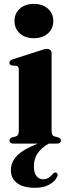

<svg xmlns="http://www.w3.org/2000/svg" viewBox="-20 -718 336 960"><path d="M149 -527Q105.5 -527 79 -551Q52.5 -575 52.5 -613Q52.5 -650.5 79 -674.5Q105.5 -698.5 149 -698.5Q193 -698.5 219.8 -674.5Q246.5 -650.5 246.5 -613Q246.5 -575 219.8 -551Q193 -527 149 -527ZM238 -449.5V-63.5Q238 -40 252 -36L271 -31Q284.5 -26.5 284.5 -15.5Q284.5 0 264.5 0H223.5Q186 22 167.8 48.8Q149.5 75.5 149.5 113Q149.5 147 162.8 162.8Q176 178.5 196 178.5Q211 178.5 223.2 170.8Q235.5 163 244 151.5Q252.5 142 260.5 145Q265 146.5 267.5 151.8Q270 157 265.5 166Q255 189 226.5 205Q198 221 155 221Q97 221 65.8 197.8Q34.5 174.5 34.5 132Q34.5 93 64.8 61Q95 29 169 0H47Q27.5 0 27.5 -15.5Q27.5 -26 40.5 -31L60 -36Q74 -40.5 74 -63.5V-370.5Q74 -387 61.5 -389L39.5 -390.5Q27 -393.5 27 -404.5Q27 -415 43.5 -421.5L175.5 -463.5Q202 -473.5 213.5 -473.5Q238 -473.5 238 -449.5Z"/></svg>

Font: Fraunces 72pt S000
Style: Bold
Weight: 700
Version: Version 1.000; ttfautohint (v1.8.3)